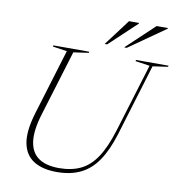

<svg xmlns="http://www.w3.org/2000/svg" viewBox="-97 -1007 1032 1106"><g transform="rotate(10 418.5 -454.0)"><path d="M165.5 -301Q136 -204.5 144.2 -140.8Q152.5 -77 196.2 -45.8Q240 -14.5 317 -14.5Q390 -14.5 443.5 -40.2Q497 -66 536.2 -125.2Q575.5 -184.5 606.5 -285L729 -685.5L644.5 -698L647 -705H837L834.5 -698L746.5 -685.5L618.5 -265Q589 -169.5 548 -108.8Q507 -48 448.2 -19Q389.5 10 307.5 10Q225 10 173 -22.5Q121 -55 108 -123.8Q95 -192.5 128 -301.5L245 -685.5L161 -698L163 -705H373L371 -698L283 -685.5ZM566.5 -764.5 729.5 -918H795.5L795 -914L581.5 -764.5ZM452.5 -764.5 568 -918H626.5L626 -914L467 -764.5Z"/></g></svg>

Font: Newsreader 60pt ExtraLight
Style: Italic
Weight: 250
Italic angle: -17°
Designer: Hugues Gentile
Foundry: Production Type
Version: Version 1.003